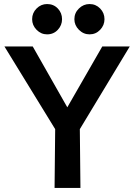

<svg xmlns="http://www.w3.org/2000/svg" viewBox="-20 -930 664 950"><path d="M250 0 253 -291 2 -700H142L313 -399L486 -700H622L375 -291L378 0ZM423 -760Q393 -760 370.5 -782.5Q348 -805 348 -835Q348 -866 370.5 -888Q393 -910 423 -910Q454 -910 475.5 -888Q497 -866 497 -835Q497 -805 475.5 -782.5Q454 -760 423 -760ZM213 -760Q183 -760 161 -782.5Q139 -805 139 -835Q139 -866 161 -888Q183 -910 213 -910Q245 -910 266 -888Q287 -866 287 -835Q287 -805 266 -782.5Q245 -760 213 -760Z"/></svg>

Font: Inclusive Sans SemiBold
Style: Regular
Weight: 600
Designer: Olivia King
Foundry: Olivia King
Version: Version 2.004